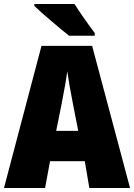

<svg xmlns="http://www.w3.org/2000/svg" viewBox="-20 -947 675 967"><path d="M407 -135H232L207 0H0L189 -716H444L635 0H430ZM347 -426Q326 -533 319 -588Q313 -540 291 -427L263 -288H374ZM457 -781V-767H328Q297 -791 238.5 -841Q180 -891 153 -917V-927H355Q374 -897 404 -854Q434 -811 457 -781Z"/></svg>

Font: Noto Sans Display Black Narrow
Style: Regular
Weight: 900
Width: 4
Designer: Monotype Design team
Foundry: Monotype Imaging Inc.
Version: Version 1.000